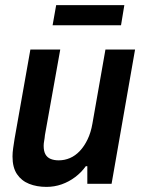

<svg xmlns="http://www.w3.org/2000/svg" viewBox="-20 -720 562 752"><path d="M162 12Q124 12 94 0Q64 -12 46.5 -38Q29 -64 29 -107Q29 -122 31.5 -139.5Q34 -157 37 -176L99 -526H216L156 -191Q155 -179 153 -168.5Q151 -158 151 -149Q151 -128 158 -115.5Q165 -103 178.5 -97.5Q192 -92 210 -92Q233 -92 254 -101Q275 -110 292.5 -128.5Q310 -147 323 -174Q336 -201 342 -236L393 -526H509L417 0H322V-69H316Q299 -45 274.5 -26.5Q250 -8 221.5 2Q193 12 162 12ZM186 -621 200 -700H467L454 -621Z"/></svg>

Font: Archivo SemiCondensed SemiBold
Style: Italic
Weight: 600
Width: 4
Italic angle: -10°
Designer: Hector Gatti
Foundry: Omnibus-Type
Version: Version 2.001